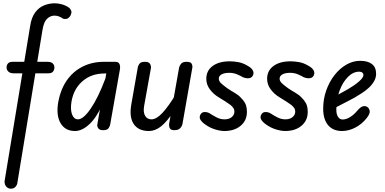

<svg xmlns="http://www.w3.org/2000/svg" viewBox="-20 -792 2340 1168"><path d="M45 356Q31 355 22 347Q13 339 10 329Q7 319 8 309L163 -631Q171 -686 194 -716.5Q217 -747 248.5 -759.5Q280 -772 313 -772Q334 -772 357 -765.5Q380 -759 397 -747Q407 -741 412.5 -728.5Q418 -716 409 -698Q398 -679 383.5 -677Q369 -675 361 -680Q352 -687 338.5 -692Q325 -697 312 -697Q287 -697 267 -678.5Q247 -660 239 -613L86 318Q85 332 74.5 344Q64 356 45 356ZM63 -346Q42 -346 31 -356.5Q20 -367 20 -382Q20 -396 28.5 -406Q37 -416 58 -416H269Q291 -416 301 -406Q311 -396 311 -382Q311 -367 302.5 -356.5Q294 -346 274 -346Z M436 5Q376 5 348 -43.5Q320 -92 335 -175Q349 -249 386.5 -303Q424 -357 482 -386.5Q540 -416 612 -416H663L652 -345H616Q537 -345 483 -299Q429 -253 415 -175Q407 -125 418.5 -95.5Q430 -66 454 -66Q487 -66 532 -131.5Q577 -197 621 -314L610 -174Q573 -84 527 -39.5Q481 5 436 5ZM607 0Q585 0 577.5 -12Q570 -24 572 -35L639 -416H682Q701 -416 707 -402Q713 -388 709 -367L650 -33Q649 -26 641 -13Q633 0 607 0Z M886 5Q822 5 793.5 -37.5Q765 -80 779 -158L819 -386Q821 -394 829 -405Q837 -416 863 -416Q886 -416 893 -403Q900 -390 898 -377L857 -149Q850 -110 862.5 -88Q875 -66 902 -66Q931 -66 967.5 -104.5Q1004 -143 1053 -224L1037 -115Q996 -52 960 -23.5Q924 5 886 5ZM1040 0Q1021 0 1014 -10.5Q1007 -21 1009 -40L1070 -383Q1072 -391 1081 -403.5Q1090 -416 1116 -416Q1140 -416 1146 -404Q1152 -392 1150 -380L1090 -38Q1088 -29 1082.5 -20Q1077 -11 1067 -5.5Q1057 0 1040 0Z M1345 5Q1321 5 1289.5 -4.5Q1258 -14 1231 -33Q1209 -48 1199.5 -63.5Q1190 -79 1200 -96Q1208 -111 1227 -110.5Q1246 -110 1261 -99Q1273 -91 1296.5 -78.5Q1320 -66 1346 -66Q1373 -66 1389.5 -79.5Q1406 -93 1406 -113Q1406 -126 1399.5 -135Q1393 -144 1383 -153Q1371 -162 1351.5 -174.5Q1332 -187 1309 -201Q1279 -219 1257 -248Q1235 -277 1235 -313Q1235 -362 1273.5 -390.5Q1312 -419 1378 -419Q1402 -419 1430 -414Q1458 -409 1486 -392Q1509 -380 1518 -363.5Q1527 -347 1517 -330Q1509 -317 1491.5 -316Q1474 -315 1456 -323Q1445 -330 1423 -339.5Q1401 -349 1375 -349Q1345 -349 1328 -339.5Q1311 -330 1311 -313Q1311 -298 1326.5 -284Q1342 -270 1363 -255Q1385 -240 1407 -227.5Q1429 -215 1445 -198Q1461 -183 1471.5 -163.5Q1482 -144 1482 -110Q1482 -59 1444 -27Q1406 5 1345 5Z M1715 5Q1691 5 1659.5 -4.5Q1628 -14 1601 -33Q1579 -48 1569.5 -63.5Q1560 -79 1570 -96Q1578 -111 1597 -110.5Q1616 -110 1631 -99Q1643 -91 1666.5 -78.5Q1690 -66 1716 -66Q1743 -66 1759.5 -79.5Q1776 -93 1776 -113Q1776 -126 1769.5 -135Q1763 -144 1753 -153Q1741 -162 1721.5 -174.5Q1702 -187 1679 -201Q1649 -219 1627 -248Q1605 -277 1605 -313Q1605 -362 1643.5 -390.5Q1682 -419 1748 -419Q1772 -419 1800 -414Q1828 -409 1856 -392Q1879 -380 1888 -363.5Q1897 -347 1887 -330Q1879 -317 1861.5 -316Q1844 -315 1826 -323Q1815 -330 1793 -339.5Q1771 -349 1745 -349Q1715 -349 1698 -339.5Q1681 -330 1681 -313Q1681 -298 1696.5 -284Q1712 -270 1733 -255Q1755 -240 1777 -227.5Q1799 -215 1815 -198Q1831 -183 1841.5 -163.5Q1852 -144 1852 -110Q1852 -59 1814 -27Q1776 5 1715 5Z M2061 5Q2006 5 1976 -30.5Q1946 -66 1946 -131Q1946 -189 1964.5 -241.5Q1983 -294 2014.5 -334.5Q2046 -375 2086.5 -398.5Q2127 -422 2171 -422Q2217 -422 2242.5 -402.5Q2268 -383 2268 -343Q2268 -319 2255.5 -297.5Q2243 -276 2223.5 -258Q2204 -240 2180.5 -225Q2157 -210 2135 -197Q2114 -186 2085.5 -171Q2057 -156 2030.5 -142.5Q2004 -129 1986 -120L2000 -197Q2013 -203 2029.5 -212Q2046 -221 2063.5 -231Q2081 -241 2096 -249Q2137 -273 2164 -296.5Q2191 -320 2191 -336Q2191 -344 2184.5 -350Q2178 -356 2165 -356Q2128 -356 2096 -323.5Q2064 -291 2045 -238.5Q2026 -186 2026 -124Q2026 -97 2036.5 -81Q2047 -65 2064 -65Q2086 -65 2109.5 -79.5Q2133 -94 2153 -118Q2171 -140 2187 -145Q2203 -150 2216 -140Q2226 -133 2229 -117Q2232 -101 2211 -74Q2183 -38 2142.5 -16.5Q2102 5 2061 5Z"/></svg>

Font: Edu VIC WA NT Beginner Medium
Style: Regular
Weight: 500
Designer: Tina and Corey Anderson
Foundry: Google for Education
Version: Version 1.003